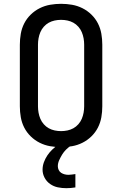

<svg xmlns="http://www.w3.org/2000/svg" viewBox="-20 -763 640 1006"><path d="M300 8Q271 8 242.5 3Q214 -2 188 -15Q162 -28 141 -48.5Q120 -69 107 -94.5Q94 -120 89 -148.5Q84 -177 84 -206V-529Q84 -558 89 -586.5Q94 -615 107 -640.5Q120 -666 141 -686.5Q162 -707 188 -720Q214 -733 242.5 -738Q271 -743 300 -743Q329 -743 357.5 -738Q386 -733 412 -720Q438 -707 459 -686.5Q480 -666 493 -640.5Q506 -615 511 -586.5Q516 -558 516 -529V-206Q516 -177 511 -148.5Q506 -120 493 -94.5Q480 -69 459 -48.5Q438 -28 412 -15Q386 -2 357.5 3Q329 8 300 8ZM300 -76Q317 -76 333.5 -79.5Q350 -83 364.5 -91Q379 -99 390.5 -112Q402 -125 408.5 -140.5Q415 -156 418 -172.5Q421 -189 421 -206V-529Q421 -546 418 -562.5Q415 -579 408.5 -594.5Q402 -610 390.5 -623Q379 -636 364.5 -644Q350 -652 333.5 -655.5Q317 -659 300 -659Q283 -659 266.5 -655.5Q250 -652 235.5 -644Q221 -636 209.5 -623Q198 -610 191.5 -594.5Q185 -579 182 -562.5Q179 -546 179 -529V-206Q179 -189 182 -172.5Q185 -156 191.5 -140.5Q198 -125 209.5 -112Q221 -99 235.5 -91Q250 -83 266.5 -79.5Q283 -76 300 -76ZM327 223Q305 223 283 218.5Q261 214 242.5 201Q224 188 213.5 168Q203 148 203 126Q203 106 210 87Q217 68 228 51.5Q239 35 253.5 21Q268 7 285 -4L292 -8H352V0Q338 9 326 21Q314 33 305.5 47Q297 61 290 76.5Q283 92 283 108Q283 118 287.5 127.5Q292 137 300.5 142.5Q309 148 319 150.5Q329 153 339 153Q348 153 357 151.5Q366 150 375 149V219Q363 221 351 222Q339 223 327 223Z"/></svg>

Font: Iosevka Etoile Medium
Style: Regular
Weight: 500
Designer: Belleve Invis
Foundry: Belleve Invis
Version: Version 22.1.2; ttfautohint (v1.8.4)